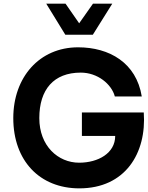

<svg xmlns="http://www.w3.org/2000/svg" viewBox="-20 -1020 811 1055"><path d="M339 -829H490L597 -1000H491L415 -892L340 -1000H234ZM424 -621C516 -621 593 -558 611 -490H759C729 -675 581 -760 409 -760C197 -760 53 -596 53 -371C53 -137 198 15 416 15C668 15 786 -178 770 -402H430V-273H613C613 -178 519 -126 415 -126C299 -126 196 -218 196 -371C196 -528 275 -621 424 -621Z"/></svg>

Font: Oakes Bold
Style: Regular
Weight: 700
Designer: Samuel Oakes
Foundry: Samuel Oakes
Version: Version 1.003;PS 001.003;hotconv 1.0.88;makeotf.lib2.5.64775